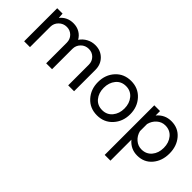

<svg xmlns="http://www.w3.org/2000/svg" viewBox="5 -1156 2053 2053"><g transform="rotate(45 1031.5 -130.0)"><path d="M644 -510C608 -510 575 -501.8 545 -485.5C515 -469.2 490.7 -447 472 -419C456 -447.7 434.2 -470 406.5 -486C378.8 -502 347.3 -510 312 -510C249.3 -510 198.7 -486.3 160 -439L156 -500H75V0H163V-307C163 -341.7 175.3 -371.2 200 -395.5C224.7 -419.8 254.3 -432 289 -432C323 -432 351.3 -420.5 374 -397.5C396.7 -374.5 408 -346 408 -312V0H497V-307C497 -341.7 509 -371.2 533 -395.5C557 -419.8 586.7 -432 622 -432C656 -432 684.3 -420.5 707 -397.5C729.7 -374.5 741 -346 741 -312V0H830V-322C830 -376.7 812.5 -421.7 777.5 -457C742.5 -492.3 698 -510 644 -510Z M1185 10C1256.3 10 1314.8 -15 1360.5 -65C1406.2 -115 1429 -176.7 1429 -250C1429 -323.3 1406.2 -385 1360.5 -435C1314.8 -485 1256.3 -510 1185 -510C1113 -510 1054.3 -485.2 1009 -435.5C963.7 -385.8 941 -324 941 -250C941 -176.7 963.7 -115 1009 -65C1054.3 -15 1113 10 1185 10ZM1185 -69C1137 -69 1098.8 -86.2 1070.5 -120.5C1042.2 -154.8 1028 -198 1028 -250C1028 -302 1042.2 -345.3 1070.5 -380C1098.8 -414.7 1137 -432 1185 -432C1231.7 -432 1269.5 -414.7 1298.5 -380C1327.5 -345.3 1342 -302 1342 -250C1342 -198.7 1327.7 -155.7 1299 -121C1270.3 -86.3 1232.3 -69 1185 -69Z M1793 -510C1727 -510 1672.7 -484.3 1630 -433V-500H1543V250H1630V-67C1672.7 -15.7 1727 10 1793 10C1862.3 10 1918 -14.8 1960 -64.5C2002 -114.2 2023 -176 2023 -250C2023 -324 2002 -385.8 1960 -435.5C1918 -485.2 1862.3 -510 1793 -510ZM1779 -69C1743.7 -69 1712.3 -80.8 1685 -104.5C1657.7 -128.2 1639.3 -158.7 1630 -196V-304C1639.3 -341.3 1657.7 -372 1685 -396C1712.3 -420 1743.7 -432 1779 -432C1827 -432 1865.3 -414.7 1894 -380C1922.7 -345.3 1937 -302 1937 -250C1937 -198 1922.7 -154.8 1894 -120.5C1865.3 -86.2 1827 -69 1779 -69Z"/></g></svg>

Font: Orkney
Style: Regular
Weight: 400
Designer: Samuel Oakes and Alfredo Marco Pradil
Foundry: Alfredo Marco Pradil
Version: 1.0; ttfautohint (v1.5)